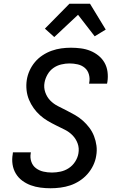

<svg xmlns="http://www.w3.org/2000/svg" viewBox="-20 -998 640 1026"><path d="M250 8Q223 8 196 4.5Q169 1 144.5 -8Q120 -17 99 -32.5Q78 -48 64.5 -70.5Q51 -93 47 -120Q43 -147 48 -174L49 -184H145L144 -178Q140 -155 147.5 -133.5Q155 -112 172.5 -99Q190 -86 212 -81Q234 -76 258 -76Q280 -76 303.5 -81Q327 -86 347.5 -99.5Q368 -113 381.5 -134Q395 -155 399 -178Q404 -206 395 -231Q386 -256 368 -274.5Q350 -293 327 -304.5Q304 -316 280.5 -327.5Q257 -339 235 -352Q213 -365 194 -382Q175 -399 160 -420Q145 -441 135 -465Q125 -489 122 -516Q119 -543 123 -570Q127 -596 138 -620.5Q149 -645 166.5 -666Q184 -687 207.5 -702.5Q231 -718 256.5 -727Q282 -736 307.5 -739.5Q333 -743 359 -743Q386 -743 412.5 -739.5Q439 -736 462.5 -726.5Q486 -717 506 -701Q526 -685 538.5 -663Q551 -641 554.5 -614.5Q558 -588 554 -561L552 -551H456L457 -557Q461 -579 455 -600.5Q449 -622 433 -635.5Q417 -649 395.5 -654Q374 -659 351 -659Q330 -659 307 -653.5Q284 -648 265 -634.5Q246 -621 234 -600Q222 -579 218 -557Q213 -530 222 -504.5Q231 -479 248.5 -461Q266 -443 289.5 -431Q313 -419 336 -407.5Q359 -396 381.5 -383Q404 -370 423 -353Q442 -336 457.5 -315.5Q473 -295 482.5 -270.5Q492 -246 495.5 -219.5Q499 -193 494 -165Q490 -139 478 -114Q466 -89 447.5 -68Q429 -47 405 -31.5Q381 -16 355.5 -7.5Q330 1 303 4.5Q276 8 250 8ZM270 -800 220 -845 351 -978H461L545 -840L486 -804L397 -919Z"/></svg>

Font: Iosevka Md Ex Obl
Style: Regular
Weight: 500
Width: 7
Italic angle: -9°
Monospace: yes
Designer: Belleve Invis
Foundry: Belleve Invis
Version: Version 32.5.0; ttfautohint (v1.8.4)